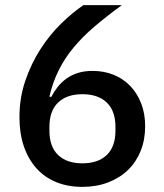

<svg xmlns="http://www.w3.org/2000/svg" viewBox="-20 -718 640 750"><path d="M302 12Q244 12 198.5 -7Q153 -26 121.5 -61.5Q90 -97 73 -147Q56 -197 56 -260Q56 -336 79 -403Q102 -470 138 -526Q174 -582 218.5 -625.5Q263 -669 306 -698H456Q397 -655 350 -615Q303 -575 268 -533Q233 -491 209.5 -444Q186 -397 173 -341L180 -339Q191 -360 205.5 -378.5Q220 -397 239.5 -411Q259 -425 284 -433Q309 -441 342 -441Q386 -441 423.5 -426Q461 -411 488.5 -382.5Q516 -354 531.5 -314Q547 -274 547 -225Q547 -172 529.5 -128.5Q512 -85 480 -54Q448 -23 402.5 -5.5Q357 12 302 12ZM302 -80Q363 -80 397 -112.5Q431 -145 431 -208V-222Q431 -285 397 -317.5Q363 -350 302 -350Q241 -350 207 -317.5Q173 -285 173 -222V-208Q173 -145 207 -112.5Q241 -80 302 -80Z"/></svg>

Font: IBM Plex Sans Hebrew Medium
Style: Regular
Weight: 500
Designer: Mike Abbink, Paul van der Laan, Pieter van Rosmalen, Yanek Iontef
Foundry: Bold Monday
Version: Version 1.2